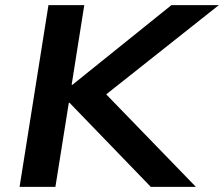

<svg xmlns="http://www.w3.org/2000/svg" viewBox="-20 -725 869 745"><path d="M56 0 168 -705H307L258 -396H261L645 -705H829L362 -335L361 -391L740 0H565L250 -326H247L195 0Z"/></svg>

Font: Nunito Sans 10pt SemiExpanded
Style: Bold Italic
Weight: 700
Width: 6
Italic angle: -9°
Designer: Vernon Adams
Foundry: Vernon Adams
Version: Version 3.101;gftools[0.9.27]